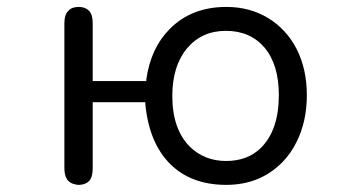

<svg xmlns="http://www.w3.org/2000/svg" viewBox="-20 -513 1040 549"><path d="M398.4 -281.2H245.1V-446.3Q245.1 -471.7 234.4 -482.4Q223.6 -493.2 205.1 -493.2Q185.5 -493.2 175.8 -482.4Q164.1 -471.7 164.1 -446.3V-32.2Q164.1 7.8 193.4 13.7Q198.2 15.6 205.1 15.6Q223.6 15.6 234.4 4.9Q245.1 -5.9 245.1 -32.2V-220.7H395.5V-215.8Q406.2 -104.5 466.3 -44.4Q526.4 15.6 627 15.6Q722.7 15.6 786.1 -47.9Q811.5 -73.2 828.1 -107.4Q857.4 -166 857.4 -240.7Q857.4 -315.4 828.1 -373Q798.8 -429.7 746.6 -461.4Q694.3 -493.2 627 -493.2Q528.3 -493.2 465.8 -430.7Q411.1 -376 398.4 -286.1ZM522.5 -93.8Q472.7 -144.5 472.7 -238.3Q472.7 -324.2 514.6 -374.5Q556.6 -424.8 626 -424.8Q695.3 -424.8 736.3 -377Q777.3 -328.1 777.3 -241.2Q777.3 -141.6 726.6 -90.8Q688.5 -52.7 626.5 -52.7Q564.5 -52.7 522.5 -93.8Z"/></svg>

Font: FakePearl
Style: Light
Weight: 350
Version: Version 1.2